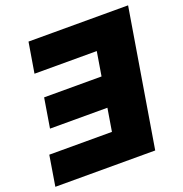

<svg xmlns="http://www.w3.org/2000/svg" viewBox="-130 -844 915 959"><g transform="rotate(-20 327.0 -364.0)"><path d="M653.8 -727.5 533.2 0H2.4L28.8 -161.1H361.8L381.8 -282.2H76.7L102.5 -439H407.7L428.7 -566.4H97.7L124.5 -727.5Z"/></g></svg>

Font: Inter 17pt Black
Style: Italic
Weight: 900
Italic angle: -9.3988°
Version: Version 4.001;git-66647c0bb